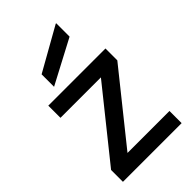

<svg xmlns="http://www.w3.org/2000/svg" viewBox="-226 -817 893 893"><g transform="rotate(-45 221.0 -370.5)"><path d="M27 0V-78L298 -416H32V-496H408V-418L137 -80H413V0ZM113 -539V-621L326 -741H329V-653Z"/></g></svg>

Font: DM Sans 36pt Medium
Style: Regular
Weight: 500
Designer: Colophon Foundry, Jonny Pinhorn
Foundry: Colophon Foundry
Version: Version 4.004;gftools[0.9.30]